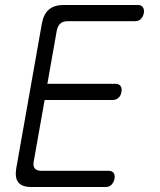

<svg xmlns="http://www.w3.org/2000/svg" viewBox="-20 -750 640 770"><path d="M170 -414H443Q457 -414 463.5 -405Q470 -396 467 -381Q465 -367 455.5 -358Q446 -349 432 -349H159L115 -101Q112 -83 120 -74Q128 -65 146 -65H416Q430 -65 436 -56Q442 -47 439 -32Q436 -18 427 -9Q418 0 404 0H106Q69 0 54 -18Q39 -36 45 -74L148 -656Q155 -694 176.5 -712Q198 -730 235 -730H533Q547 -730 553 -721Q559 -712 557 -698Q554 -683 545 -674Q536 -665 522 -665H252Q233 -665 222.5 -656Q212 -647 208 -629Z"/></svg>

Font: Maple Mono ExtraLight
Style: Italic
Weight: 275
Italic angle: -10°
Monospace: yes
Designer: subframe7536
Version: Version 7.000